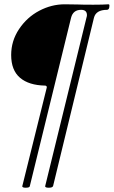

<svg xmlns="http://www.w3.org/2000/svg" viewBox="-20 -731 531 897"><path d="M100.1 146Q84 146 84 139.2L198.2 -320.8Q199.7 -325.2 197.3 -328.1Q194.8 -331.1 190.9 -331.1Q114.7 -332.5 73.5 -367.7Q32.2 -402.8 32.2 -474.1Q32.2 -540 69.1 -595.2Q106 -650.4 163.3 -680.7Q220.7 -710.9 282.2 -710.9Q322.3 -710.9 345.2 -710Q362.3 -709 416 -709Q462.9 -709 486.8 -710.9Q491.2 -710.9 491.2 -705.1Q491.2 -685.1 480 -685.1Q428.2 -685.1 418.9 -647.9L228 138.2Q225.1 146 208 146Q190.9 146 190.9 139.2L383.8 -647.9Q386.2 -655.3 386.2 -660.2Q386.2 -685.1 358.9 -685.1Q321.3 -685.1 312 -647.9L119.1 139.2Q117.7 146 100.1 146Z"/></svg>

Font: Junicode SmCond Light
Style: Italic
Weight: 300
Width: 4
Italic angle: -11°
Designer: Peter S. Baker
Version: Version 2.206